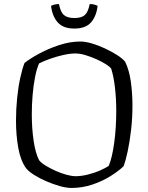

<svg xmlns="http://www.w3.org/2000/svg" viewBox="-20 -928 732 948"><path d="M333 0Q307 0 274 -9.5Q241 -19 207.5 -33.5Q174 -48 147.5 -65Q121 -82 109 -97Q82 -134 70.5 -196.5Q59 -259 59 -332Q59 -388 64.5 -443Q70 -498 80 -543.5Q90 -589 101 -617Q127 -638 172 -662.5Q217 -687 271 -705Q325 -723 377 -723Q401 -723 433.5 -713.5Q466 -704 499 -688.5Q532 -673 558.5 -656Q585 -639 598 -623Q618 -582 626 -524.5Q634 -467 634 -407Q634 -347 627.5 -289Q621 -231 611 -183.5Q601 -136 590 -107Q566 -84 526.5 -59Q487 -34 437 -17Q387 0 333 0ZM354 -58Q382 -58 415.5 -66.5Q449 -75 476.5 -87.5Q504 -100 517 -109Q534 -150 544 -223.5Q554 -297 554 -380Q554 -441 547.5 -496.5Q541 -552 529 -589Q523 -598 503.5 -610.5Q484 -623 457.5 -635Q431 -647 403 -655.5Q375 -664 352 -664Q326 -664 292.5 -656.5Q259 -649 227 -637.5Q195 -626 173 -615Q161 -588 153 -547Q145 -506 141 -458.5Q137 -411 137 -364Q137 -294 146 -233Q155 -172 173 -137Q183 -124 205 -110.5Q227 -97 253.5 -85Q280 -73 307 -65.5Q334 -58 354 -58ZM347 -787Q292 -787 265 -817.5Q238 -848 232 -899Q237 -902 247.5 -905Q258 -908 271 -908Q279 -868 296 -853.5Q313 -839 347 -839Q382 -839 398.5 -853.5Q415 -868 423 -908Q437 -908 447 -905Q457 -902 462 -899Q456 -848 429.5 -817.5Q403 -787 347 -787Z"/></svg>

Font: Texturina 72pt Light
Style: Regular
Weight: 300
Designer: Guillermo Torres Carreño
Foundry: Omnibus-Type
Version: Version 1.002; ttfautohint (v1.8.3)